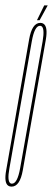

<svg xmlns="http://www.w3.org/2000/svg" viewBox="-43 -691 197 714"><path d="M0 3Q-7.5 3 -12.5 -0.5Q-28.5 -11.5 -20 -58Q-9.5 -119 22.5 -300.5Q54.5 -482 65.2 -544Q76 -606 107 -606Q114 -606 119 -602.5Q135.5 -591.5 127.5 -544Q116.5 -482 84.5 -300.5Q52.5 -119 41.8 -58Q31 3 0 3ZM1.5 -8Q21.5 -8 31.8 -65Q42 -122 73.5 -300.5Q105 -479 115.5 -537Q124 -587 110.5 -594Q108.5 -595 105.5 -595Q85.5 -595 75.2 -537Q65 -479 33.5 -300.5Q2 -122 -8 -65Q-17 -16.5 -3.5 -9Q-1.5 -8 1.5 -8ZM94.5 -616 121.5 -671H134.5L104.5 -616Z"/></svg>

Font: Anybody UltraCondensed Thin
Style: Italic
Weight: 100
Width: 1
Italic angle: -10°
Designer: Tyler Finck
Foundry: Etcetera Type Company
Version: Version 1.010; ttfautohint (v1.8.3) -l 8 -r 50 -G 200 -x 14 